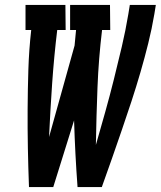

<svg xmlns="http://www.w3.org/2000/svg" viewBox="-20 -755 649 775"><path d="M97 0Q94 -79 92.5 -157.5Q91 -236 91.5 -315.5Q92 -395 94.5 -474.5Q97 -554 106 -634H83V-735H244L245 -634H211Q198 -526 190.5 -418Q183 -310 178 -202L281 -571Q283 -587 284 -602.5Q285 -618 287 -634H263V-735H424L425 -634H392Q378 -518 373.5 -402Q369 -286 367 -170Q386 -236 404.5 -302Q423 -368 439.5 -434Q456 -500 471.5 -566Q487 -632 498 -698L504 -735H609L603 -698Q593 -639 578.5 -580.5Q564 -522 547 -463.5Q530 -405 511 -347Q492 -289 472 -231Q452 -173 432 -115.5Q412 -58 391 0H293Q288 -67 284.5 -134.5Q281 -202 279 -269L195 0Z"/></svg>

Font: Iosevka HT Extended
Style: Bold Italic
Weight: 700
Width: 7
Italic angle: -9°
Monospace: yes
Designer: Belleve Invis
Foundry: Belleve Invis
Version: Version 32.3.0; ttfautohint (v1.8.4)